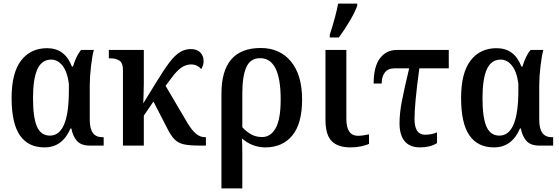

<svg xmlns="http://www.w3.org/2000/svg" viewBox="-20 -816 3134 1076"><path d="M45 -267Q45 -407 98 -476.5Q151 -546 244 -546Q344 -546 383 -443H389Q406 -501 434 -536H506Q497 -505 490 -445Q483 -385 483 -337V-145Q483 -95 500.5 -71Q518 -47 554 -47H561V0H485Q435 0 411.5 -26Q388 -52 380 -96H375Q330 10 229 10Q138 10 91.5 -57.5Q45 -125 45 -267ZM366 -309V-347Q357 -415 330 -448.5Q303 -482 267 -482Q214 -482 189.5 -428Q165 -374 165 -266Q165 -158 187 -107Q209 -56 260 -56Q366 -56 366 -309Z M669 -425Q669 -463 649.5 -476Q630 -489 600 -489H590V-536H786V-346Q786 -323 784.5 -283.5Q783 -244 783 -237L857 -357Q900 -428 930.5 -467.5Q961 -507 989 -524Q1017 -541 1049 -541Q1084 -541 1102.5 -522Q1121 -503 1121 -473Q1121 -451 1108 -429Q1084 -455 1052 -455Q1022 -455 995.5 -436.5Q969 -418 938 -375L908 -335L1031 -126Q1056 -85 1079 -66Q1102 -47 1130 -47H1134V0H1107Q1043 0 1011 -7Q979 -14 958.5 -34.5Q938 -55 915 -101L840 -247L786 -168V0H669Z M1221 -291Q1221 -547 1441 -547Q1548 -547 1610.5 -471.5Q1673 -396 1673 -258Q1673 -123 1618 -56.5Q1563 10 1467 10Q1394 10 1336 -40Q1338 -4 1338 49V240H1221ZM1553 -259Q1553 -490 1438 -490Q1383 -490 1360.5 -439.5Q1338 -389 1338 -293V-103Q1362 -77 1388.5 -62.5Q1415 -48 1449 -48Q1497 -48 1525 -98Q1553 -148 1553 -259Z M1804 -145V-536H1921V-151Q1921 -55 1986 -55Q2010 -55 2048 -63V-10Q2033 -2 2004.5 4Q1976 10 1944 10Q1873 10 1838.5 -25.5Q1804 -61 1804 -145ZM1828 -621Q1862 -726 1875 -796H1982V-784Q1970 -749 1940 -698.5Q1910 -648 1879 -606H1828Z M2219 -125Q2219 -181 2232 -248.5Q2245 -316 2273 -433H2191Q2154 -433 2136.5 -409.5Q2119 -386 2119 -348H2074Q2074 -443 2109.5 -489.5Q2145 -536 2203 -536H2495V-433H2330Q2303 -234 2303 -149Q2303 -61 2362 -61Q2398 -61 2429 -74V-14Q2391 10 2334 10Q2276 10 2247.5 -25Q2219 -60 2219 -125Z M2564 -267Q2564 -407 2617 -476.5Q2670 -546 2763 -546Q2863 -546 2902 -443H2908Q2925 -501 2953 -536H3025Q3016 -505 3009 -445Q3002 -385 3002 -337V-145Q3002 -95 3019.5 -71Q3037 -47 3073 -47H3080V0H3004Q2954 0 2930.5 -26Q2907 -52 2899 -96H2894Q2849 10 2748 10Q2657 10 2610.5 -57.5Q2564 -125 2564 -267ZM2885 -309V-347Q2876 -415 2849 -448.5Q2822 -482 2786 -482Q2733 -482 2708.5 -428Q2684 -374 2684 -266Q2684 -158 2706 -107Q2728 -56 2779 -56Q2885 -56 2885 -309Z"/></svg>

Font: Noto Serif NarrowSemiBold
Style: Regular
Weight: 600
Width: 4
Designer: Monotype Design Team
Foundry: Monotype Imaging Inc.
Version: Version 1.001